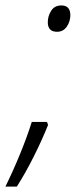

<svg xmlns="http://www.w3.org/2000/svg" viewBox="-68 -558 295 707"><path d="M191 -502Q191 -538 158 -538Q133 -538 120.5 -518.5Q108 -499 108 -476Q108 -441 142 -441Q165 -441 178 -460Q191 -479 191 -502ZM-6 129Q26 79 57 17Q88 -45 109 -98L105 -109H49Q32 -55 6.5 7.5Q-19 70 -48 129Z"/></svg>

Font: Noto Sans UI SemiCondensed Light
Style: Italic
Weight: 300
Width: 4
Designer: Monotype Design Team
Foundry: Monotype Imaging Inc.
Version: 1.001